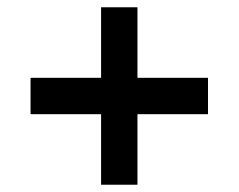

<svg xmlns="http://www.w3.org/2000/svg" viewBox="-20 -580 656 528"><path d="M258 -72V-266H64V-366H258V-560H358V-366H552V-266H358V-72Z"/></svg>

Font: Kufam SemiBold
Style: Regular
Weight: 600
Designer: Wael Morcos, Artur Schmal
Foundry: Original Type
Version: Version 1.300; ttfautohint (v1.8.3)